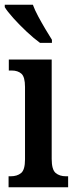

<svg xmlns="http://www.w3.org/2000/svg" viewBox="-21 -786 320 806"><path d="M15 0V-46H24Q51 -46 67.5 -59.5Q84 -73 84 -117V-421Q84 -463 69 -476.5Q54 -490 28 -490H16V-536H196V-119Q196 -74 212.5 -60Q229 -46 256 -46H265V0ZM147 -606Q122 -624 91.5 -652.5Q61 -681 35 -710Q9 -739 -1 -756V-766H117Q125 -744 139.5 -717Q154 -690 169.5 -664Q185 -638 197 -619V-606Z"/></svg>

Font: Noto Serif Tamil ExtraCondensed SemiBold
Style: Italic
Weight: 600
Width: 2
Italic angle: -12°
Designer: Indian Type Foundry, Tom Grace, and the Monotype Design Team
Foundry: Monotype Imaging Inc.
Version: Version 2.003; ttfautohint (v1.8.4.7-5d5b)